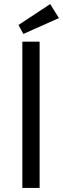

<svg xmlns="http://www.w3.org/2000/svg" viewBox="-20 -925 310 945"><path d="M175 -720V0H90V-720ZM227 -905 270 -836 95 -758 71 -802Z"/></svg>

Font: Carrois Gothic
Style: Regular
Weight: 400
Designer: Ralph du Carrois
Foundry: Ralph du Carrois
Version: Version 1.002